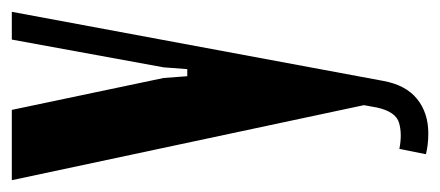

<svg xmlns="http://www.w3.org/2000/svg" viewBox="-237 -509 745 325"><g transform="rotate(-90 135.5 -346.5)"><path d="M166 -442 169 -402H181L184 -442L231 -699H278L161 -70Q154 -32 130.5 -13Q107 6 72 6Q53 6 37 2L46 -43Q71 -38 90 -43.5Q109 -49 116 -81L120 -103L-7 -699H112Z"/></g></svg>

Font: Moniqa ExtBd Paragraph
Style: Regular
Weight: 800
Designer: Rajesh Rajput
Foundry: Rajesh Rajput
Version: Version 1.000